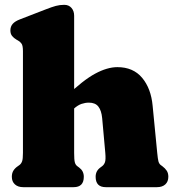

<svg xmlns="http://www.w3.org/2000/svg" viewBox="-20 -775 727 795"><path d="M287 -710V-142Q287 -113.5 289.8 -103Q292.5 -92.5 300 -87L308 -81Q327 -67 327 -43Q327 0 285 0H76Q54.5 0 41.8 -11.5Q29 -23 29 -43Q29 -58 35.5 -68.5Q42 -79 54 -87L61 -92Q68 -97.5 71.5 -107Q75 -116.5 75 -142V-563Q75 -585.5 69.5 -593.8Q64 -602 55 -607L48 -611Q37 -617.5 30 -626.2Q23 -635 23 -649Q23 -665 32.5 -676Q42 -687 63 -695L169 -736Q194.5 -746 211 -750.5Q227.5 -755 246 -755Q265 -755 276 -742.2Q287 -729.5 287 -710ZM269 -310 231 -354 254 -376Q324 -443 374 -470Q424 -497 466 -497Q531.5 -497 568.5 -452.8Q605.5 -408.5 612 -337L631 -142Q633.5 -116.5 636 -107Q638.5 -97.5 645 -92L652 -87Q664 -78 670.5 -68Q677 -58 677 -43Q677 -23 664.5 -11.5Q652 0 630 0H418Q376 0 376 -43Q376 -67 395 -81L403 -87Q410.5 -92.5 414.5 -103Q418.5 -113.5 416 -142L403 -286Q400 -317.5 387.2 -333.8Q374.5 -350 348 -350Q333 -350 317.5 -344.8Q302 -339.5 286 -325Z"/></svg>

Font: Fraunces SuperSoft Wonky
Style: Regular
Weight: 900
Version: Version 1.000;[b76b70a41]